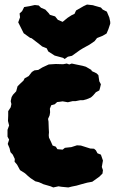

<svg xmlns="http://www.w3.org/2000/svg" viewBox="-20 -799 504 843"><path d="M214 24 202 19 171 10 151 1 135 -3 114 -17 102 -27 90 -38 68 -52 55 -76 44 -89 45 -101 36 -120 26 -131 22 -148 14 -167 20 -186 13 -199V-229L20 -248L15 -268L16 -291V-311L27 -328L30 -342L27 -355L31 -373L37 -383L51 -398L57 -420L68 -431L83 -445L88 -455L106 -465L120 -483L131 -490L148 -492L166 -503L194 -516L225 -518L257 -517L273 -520L284 -516L295 -520L314 -516L343 -510L357 -506L381 -492L383 -487L404 -477L412 -469L416 -442L423 -429L419 -412L416 -402L401 -394L389 -380L379 -371L360 -363L345 -359H332L312 -355H299L278 -350L255 -354L241 -352L231 -351L220 -341L205 -337L199 -322L200 -306L198 -293L191 -277L193 -265L194 -236L195 -218L194 -205L195 -195L204 -176L211 -160L225 -155L232 -144L255 -142L265 -150L283 -152L293 -153L318 -161L335 -160L354 -154L376 -147L393 -146L401 -139L408 -126L423 -120L432 -94L427 -66L432 -52L430 -37L416 -23L385 -1L363 3L337 10L316 16L296 20L280 24L249 21L237 19ZM264 -540 257 -545 220 -555 192 -573 185 -587 165 -595 154 -604 119 -631 112 -633 84 -653 75 -671 60 -701 68 -723 66 -740 77 -750 86 -768 110 -772 133 -777 150 -775 160 -765 179 -757 194 -741 199 -734 222 -727 234 -712 255 -703 277 -721 294 -732 307 -738 314 -753 347 -772 362 -779 389 -776 391 -775 423 -766 431 -757 449 -748 460 -722 464 -703V-695L456 -671L448 -652L431 -642L406 -632L395 -618L373 -603L344 -587L331 -579L296 -554L278 -550Z"/></svg>

Font: Winky Rough ExtraBold
Style: Regular
Weight: 800
Designer: Simon Atzbach
Foundry: typofactur
Version: Version 1.206; ttfautohint (v1.8.4.7-5d5b)